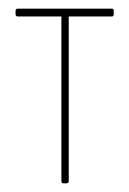

<svg xmlns="http://www.w3.org/2000/svg" viewBox="-20 -424 299 444"><path d="M239 -386H139V-5Q139 0 133 0H127Q122 0 122 -5V-386H21Q16 -386 16 -391V-399Q16 -404 21 -404H239Q243 -404 243 -399V-391Q243 -386 239 -386Z"/></svg>

Font: Chathura Thin
Style: Regular
Weight: 250
Designer: Appaji Ambarisha Darbha
Foundry: Aditya Fonts
Version: Version 1.002 2016